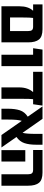

<svg xmlns="http://www.w3.org/2000/svg" viewBox="1004 -1612 608 2656"><g transform="rotate(90 1308.0 -284.0)"><path d="M385 -568Q486 -568 526 -519.5Q566 -471 566 -369V0H67V-251Q67 -372 129 -438H41V-568ZM222 -119H410V-364Q410 -404 397.5 -421Q385 -438 349 -438H228Q222 -395 222 -298Z M737 0V-438H647L666 -568H895V0Z M1441 -568 1422 -438H1352Q1347 -404 1347 -298V0H1189V-245Q1189 -364 1254 -438H973V-568Z M2020 0H1848L1652 -281Q1634 -229 1634 -95V0H1484V-88Q1484 -189 1506 -255Q1528 -321 1594 -364L1452 -568H1624L1817 -292Q1832 -340 1832 -475V-568H1982V-483Q1982 -384 1960 -318Q1938 -252 1875 -208Z M2391 0V-364Q2391 -404 2377.5 -421Q2364 -438 2329 -438H2055V-568H2368Q2468 -568 2508.5 -519.5Q2549 -471 2549 -369V0ZM2057 0V-330H2215V0Z"/></g></svg>

Font: FiraGO
Style: Bold
Weight: 700
Designer: bBox Type
Foundry: bBox Type GmbH
Version: Version 1.001;PS 001.001;hotconv 1.0.88;makeotf.lib2.5.64775